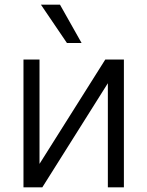

<svg xmlns="http://www.w3.org/2000/svg" viewBox="-20 -804 634 826"><path d="M513 -548V2H444V-446L162 2H81V-548H150V-99L433 -548ZM238 -784 331 -619H268L156 -784Z"/></svg>

Font: Sinter Normal
Style: Regular
Weight: 350
Foundry: Adobe & rsms
Version: Version 1.000